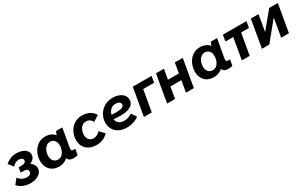

<svg xmlns="http://www.w3.org/2000/svg" viewBox="178 -1831 4859 3142"><g transform="rotate(-30 2607.5 -260.0)"><path d="M-9 -87.2 69.4 -183.2Q102.2 -139.8 140.2 -120.7Q178.2 -101.6 224.6 -101.6Q261.4 -101.6 284.2 -120.2Q307 -138.8 307 -167.4Q307 -190.8 289.4 -204.8Q271.8 -218.8 237.6 -218.8H168.8L185 -311.4H244.8Q279.6 -311.4 301.7 -325.4Q323.8 -339.4 323.8 -366.8Q323.8 -389.4 303.4 -404.4Q283 -419.4 245.8 -419.4Q212.2 -419.4 180.9 -402.9Q149.6 -386.4 126.8 -358L54.4 -450.2Q96.8 -487 150.8 -508.4Q204.8 -529.8 266.8 -529.8Q322 -529.8 369.5 -512.5Q417 -495.2 445.2 -463.4Q473.4 -431.6 473.4 -390Q473.4 -342.2 440.6 -307.6Q407.8 -273 350.8 -254.4L351.2 -274.6Q398.4 -256.8 424.6 -222.9Q450.8 -189 450.8 -145.6Q450.8 -98.8 420.5 -62.9Q390.2 -27 340.6 -7.3Q291 12.4 235.6 12.4Q157.6 12.4 92.7 -13.5Q27.8 -39.4 -9 -87.2Z M929.2 -166.6 948.4 -165.2 980.2 -430.8Q982.4 -438.8 985.2 -450.2Q995.2 -489 1012.2 -520H1129.6L1069.8 -182.8Q1062.6 -141.4 1069.6 -125.8Q1076.6 -110.2 1104.2 -110.2Q1123.6 -110.2 1139.4 -113.6L1120 -0.2Q1084 9.2 1038.8 9.2Q964 9.2 939.1 -34.6Q914.2 -78.4 929.2 -166.6ZM1035.8 -302.2Q1035.8 -219 1002.6 -147.3Q969.4 -75.6 908.4 -32.8Q847.4 10 766.6 10Q698.6 10 647.1 -19Q595.6 -48 567.5 -100.8Q539.4 -153.6 539.4 -222.2Q539.4 -301.8 572.5 -372.9Q605.6 -444 666.9 -487.8Q728.2 -531.6 808.4 -531.6Q878.4 -531.6 929.9 -502.3Q981.4 -473 1008.6 -420.7Q1035.8 -368.4 1035.8 -302.2ZM694.4 -228.8Q694.4 -189.2 708.3 -159.7Q722.2 -130.2 747.8 -114.3Q773.4 -98.4 808.6 -98.4Q854.8 -98.4 886.1 -128.5Q917.4 -158.6 932.5 -202.9Q947.6 -247.2 947.6 -288.4Q947.6 -333.2 931 -362Q914.4 -390.8 889.5 -404.1Q864.6 -417.4 838.8 -417.4Q791.4 -417.4 758.9 -388Q726.4 -358.6 710.4 -314.8Q694.4 -271 694.4 -228.8Z M1219.4 -224.8Q1219.4 -303.8 1254.1 -373.6Q1288.8 -443.4 1352.8 -486Q1416.8 -528.6 1499.2 -528.6Q1576 -528.6 1638.7 -497.8Q1701.4 -467 1734.2 -406.4L1625.4 -336Q1609.4 -373.2 1580.4 -392.1Q1551.4 -411 1508.2 -411Q1465.8 -411 1435.1 -385Q1404.4 -359 1388.5 -317.9Q1372.6 -276.8 1372.6 -231.2Q1372.6 -192.4 1387 -164.8Q1401.4 -137.2 1427 -122.8Q1452.6 -108.4 1485.2 -108.4Q1522 -108.4 1554.4 -125Q1586.8 -141.6 1611 -170.6L1695.6 -80.2Q1651 -34.6 1596.1 -11.7Q1541.2 11.2 1477.4 11.2Q1400 11.2 1341.3 -17.8Q1282.6 -46.8 1251 -100.3Q1219.4 -153.8 1219.4 -224.8Z M1776.6 -227.2Q1776.6 -309.8 1816.4 -379.3Q1856.2 -448.8 1924.8 -488.9Q1993.4 -529 2075.6 -529Q2142.4 -529 2195.8 -509.5Q2249.2 -490 2279.8 -452.4Q2310.4 -414.8 2310.4 -361.2Q2310.4 -286.6 2242 -247.6Q2173.6 -208.6 2053.8 -208.6Q1971.4 -208.6 1864.2 -223L1876.4 -304.2Q1957 -292 2020.6 -292Q2087 -292 2126.9 -307.6Q2166.8 -323.2 2166.8 -355.2Q2166.8 -377 2156 -391.5Q2145.2 -406 2124 -413Q2102.8 -420 2073.2 -420Q2029.2 -420 1994.7 -395.4Q1960.2 -370.8 1940.9 -328.4Q1921.6 -286 1921.6 -235.8Q1921.6 -174 1960.8 -140.2Q2000 -106.4 2065.6 -106.4Q2106.2 -106.4 2144.3 -119.7Q2182.4 -133 2212.2 -154.8L2276.8 -61.6Q2238.2 -28.6 2176.1 -8.2Q2114 12.2 2046.8 12.2Q1968.8 12.2 1907.2 -17.6Q1845.6 -47.4 1811.1 -101.4Q1776.6 -155.4 1776.6 -227.2Z M2461 -520H2816.4L2796 -402H2589.6L2520 0H2371Z M3405.4 -520 3315.4 0H3166L3256 -520ZM2810 0 2900 -520H3049.4L2959.4 0ZM2933.2 -215.8 2953 -330.8H3285.4L3265 -215.8Z M3853.2 -166.6 3872.4 -165.2 3904.2 -430.8Q3906.4 -438.8 3909.2 -450.2Q3919.2 -489 3936.2 -520H4053.6L3993.8 -182.8Q3986.6 -141.4 3993.6 -125.8Q4000.6 -110.2 4028.2 -110.2Q4047.6 -110.2 4063.4 -113.6L4044 -0.2Q4008 9.2 3962.8 9.2Q3888 9.2 3863.1 -34.6Q3838.2 -78.4 3853.2 -166.6ZM3959.8 -302.2Q3959.8 -219 3926.6 -147.3Q3893.4 -75.6 3832.4 -32.8Q3771.4 10 3690.6 10Q3622.6 10 3571.1 -19Q3519.6 -48 3491.5 -100.8Q3463.4 -153.6 3463.4 -222.2Q3463.4 -301.8 3496.5 -372.9Q3529.6 -444 3590.9 -487.8Q3652.2 -531.6 3732.4 -531.6Q3802.4 -531.6 3853.9 -502.3Q3905.4 -473 3932.6 -420.7Q3959.8 -368.4 3959.8 -302.2ZM3618.4 -228.8Q3618.4 -189.2 3632.3 -159.7Q3646.2 -130.2 3671.8 -114.3Q3697.4 -98.4 3732.6 -98.4Q3778.8 -98.4 3810.1 -128.5Q3841.4 -158.6 3856.5 -202.9Q3871.6 -247.2 3871.6 -288.4Q3871.6 -333.2 3855 -362Q3838.4 -390.8 3813.5 -404.1Q3788.6 -417.4 3762.8 -417.4Q3715.4 -417.4 3682.9 -388Q3650.4 -358.6 3634.4 -314.8Q3618.4 -271 3618.4 -228.8Z M4163.8 -520H4608.8L4589 -402H4144ZM4370.8 0H4221.8L4298.6 -441.4H4447.6Z M4692 -520H4837.4L4785 -219.2H4790.8L5039 -520H5202L5112 0H4965.4L5024.4 -340H5018.6L4741.2 0H4602Z"/></g></svg>

Font: Fixel Italic Variable Display Thin
Style: Italic
Weight: 100
Italic angle: -10°
Designer: AlfaBravo + MacPaw
Foundry: Kyrylo Tkachov, Marchela Mozhyna, Serhii Makarenko, Maria Weinstein, Zakhar Kryvoshyya
Version: Version 1.210;Glyphs 3.2 (3217)